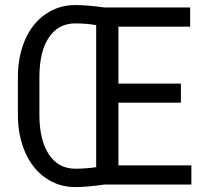

<svg xmlns="http://www.w3.org/2000/svg" viewBox="-20 -741 867 771"><path d="M748.5 0H399.9Q328.1 10.3 283.2 10.3Q215.8 10.3 162.8 -26.6Q109.9 -63.5 80.8 -130.1Q51.8 -196.8 51.8 -281.2V-429.7Q51.8 -513.7 80.1 -579.8Q108.4 -646 161.6 -683.3Q214.8 -720.7 282.2 -720.7Q331.5 -720.7 399.9 -710.9H743.7V-633.8H455.6V-405.3H706.5V-328.6H455.6V-76.7H748.5ZM283.2 -63.5Q323.7 -63.5 366.2 -69.8V-640.1Q326.2 -647 282.2 -647Q214.4 -647 176.3 -590.6Q138.2 -534.2 138.2 -429.7V-281.2Q138.2 -179.2 176 -121.3Q213.9 -63.5 283.2 -63.5Z"/></svg>

Font: Roboto Condensed
Style: Regular
Weight: 400
Designer: Google
Version: Version 2.001047; 2015